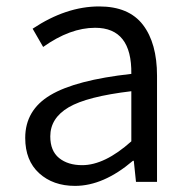

<svg xmlns="http://www.w3.org/2000/svg" viewBox="-20 -574 599 606"><path d="M216.8 12.7Q147.5 12.7 103.5 -27.3Q59.6 -67.4 59.6 -138.7Q59.6 -226.6 139.2 -273.9Q218.8 -321.3 394.5 -340.8Q396.5 -486.3 280.3 -486.3Q201.2 -486.3 116.2 -425.8L83 -483.4Q188.5 -553.7 293 -553.7Q386.7 -553.7 431.2 -495.6Q475.6 -437.5 475.6 -335V0H409.2L402.3 -66.4H399.4Q306.6 12.7 216.8 12.7ZM239.3 -52.7Q310.5 -52.7 394.5 -127.9V-286.1Q254.9 -269.5 196.8 -235.4Q138.7 -201.2 138.7 -143.6Q138.7 -97.7 166.5 -75.2Q194.3 -52.7 239.3 -52.7Z"/></svg>

Font: Gen Shin Gothic Normal
Style: Regular
Weight: 300
Designer: [Source Han Sans]
Ryoko NISHIZUKA  (kana & ideographs); Paul D. Hunt (Latin, Greek & Cyrillic); Wenlong ZHANG  (bopomofo
Version: Version 1.002.20150607